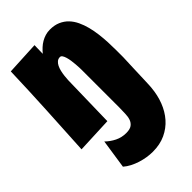

<svg xmlns="http://www.w3.org/2000/svg" viewBox="-300 -820 1252 1252"><g transform="rotate(-45 326.0 -193.5)"><path d="M630.9 -247.1Q628.4 -188 627 -146Q625.5 -104 624.5 -75.2Q623.5 -46.4 622.8 -28.8Q622.1 -11.2 621.6 -0.5Q621.1 10.3 620.6 15.9Q620.1 21.5 619.6 25.9Q614.3 86.9 593.3 141.4Q572.3 195.8 536.4 236.8Q500.5 277.8 449.2 301.8Q397.9 325.7 331.5 325.7Q305.7 325.7 277.6 321.3Q249.5 316.9 221.9 308.1Q194.3 299.3 169.2 286.4Q144 273.4 124.5 256.3L154.8 54.2Q183.6 82 218.8 99.4Q253.9 116.7 295.4 116.7Q330.1 116.7 347.4 103.8Q364.7 90.8 371.8 69.8Q378.9 48.8 379.4 21.7Q379.9 -5.4 380.9 -33.2V-380.9Q380.9 -387.2 380.4 -401.4Q379.9 -415.5 378.4 -433.3Q377 -451.2 374.3 -470Q371.6 -488.8 366.9 -504.4Q362.3 -520 355.7 -530Q349.1 -540 339.8 -540Q323.2 -540 311.8 -530.3Q300.3 -520.5 292.7 -505.1Q285.2 -489.7 280.8 -470.7Q276.4 -451.7 274.2 -432.6Q272 -413.6 271.2 -396.7Q270.5 -379.9 270.5 -369.1Q268.1 -282.7 266.6 -197.5Q265.1 -112.3 262.7 -25.4L13.7 -14.6Q23.4 -187 32.5 -357.4Q41.5 -527.8 46.9 -700.2L277.3 -711.9L275.4 -633.8Q289.1 -650.4 304.9 -665Q320.8 -679.7 338.9 -690.2Q356.9 -700.7 377.2 -706.8Q397.5 -712.9 419.9 -712.9Q461.4 -712.9 492.7 -699.2Q523.9 -685.5 546.4 -662.1Q568.8 -638.7 584 -606.7Q599.1 -574.7 608.4 -538.6Q617.7 -502.4 622.6 -463.1Q627.4 -423.8 629.2 -385.7Q630.9 -347.7 630.9 -312V-310.1Q630.9 -310.1 630.9 -310.1Q630.9 -310.1 630.9 -310.1Q630.9 -310.1 630.9 -310.1Q630.9 -310.1 630.9 -310.1Q630.9 -310.1 630.9 -310.1Q630.9 -310.1 630.9 -310.1V-309.1Q630.9 -309.1 630.9 -309.1Q630.9 -309.1 630.9 -309.1Q630.9 -309.1 630.9 -309.1Q630.9 -309.1 630.9 -309.1Q630.9 -309.1 630.9 -309.1Q630.9 -309.1 630.9 -309.1V-304.2Q630.9 -304.2 630.9 -304.2Q630.9 -304.2 630.9 -304.2Q630.9 -304.2 630.9 -304.2Q630.9 -304.2 630.9 -304.2Q630.9 -304.2 630.9 -304.2Q630.9 -304.2 630.9 -304.2Q630.9 -304.2 630.9 -304.2Q630.9 -304.2 630.9 -304.2Q630.9 -304.2 630.9 -304.2V-303.7Q630.9 -303.7 630.9 -303.7Q630.9 -303.7 630.9 -303.7Q630.9 -303.7 630.9 -303.7Q630.9 -303.7 630.9 -303.7Q630.9 -303.7 630.9 -303.7Q630.9 -303.7 630.9 -303.7V-296.9Q630.9 -296.9 630.9 -296.9Q630.9 -296.9 630.9 -296.9Q630.9 -296.9 630.9 -296.9Q630.9 -296.9 630.9 -296.9Q630.9 -296.9 630.9 -296.9Q630.9 -296.9 630.9 -296.9V-296.4Q630.9 -296.4 630.9 -296.4Q630.9 -296.4 630.9 -296.4Q630.9 -296.4 630.9 -296.4Q630.9 -296.4 630.9 -296.4Q630.9 -296.4 630.9 -296.4Q630.9 -296.4 630.9 -296.4V-293Q630.9 -293 630.9 -293Q630.9 -293 630.9 -293Q630.9 -293 630.9 -293Q630.9 -293 630.9 -293Q630.9 -293 630.9 -293Q630.9 -293 630.9 -293V-292.5Q630.9 -292.5 630.9 -292.5Q630.9 -292.5 630.9 -292.5Q630.9 -292.5 630.9 -292.5Q630.9 -292.5 630.9 -292.5Q630.9 -292.5 630.9 -292.5Q630.9 -292.5 630.9 -292.5V-288.6Q630.9 -288.6 630.9 -288.6Q630.9 -288.6 630.9 -288.6Q630.9 -288.6 630.9 -288.6Q630.9 -288.6 630.9 -288.6Q630.9 -288.6 630.9 -288.6Q630.9 -288.6 630.9 -288.6V-288.1Q630.9 -288.1 630.9 -288.1Q630.9 -288.1 630.9 -288.1Q630.9 -288.1 630.9 -288.1Q630.9 -288.1 630.9 -288.1Q630.9 -288.1 630.9 -288.1Q630.9 -288.1 630.9 -288.1V-287.6Q630.9 -287.6 630.9 -287.6Q630.9 -287.6 630.9 -287.6Q630.9 -287.6 630.9 -287.6V-284.7Q630.9 -284.7 630.9 -284.7Q630.9 -284.7 630.9 -284.7Q630.9 -284.7 630.9 -284.7Q630.9 -284.7 630.9 -284.7Q630.9 -284.7 630.9 -284.7Q630.9 -284.7 630.9 -284.7Q630.9 -284.7 630.9 -284.7Q630.9 -284.7 630.9 -284.7V-284.2Q630.9 -284.2 630.9 -284.2Q630.9 -284.2 630.9 -284.2Q630.9 -284.2 630.9 -284.2Q630.9 -284.2 630.9 -284.2Q630.9 -284.2 630.9 -284.2Q630.9 -284.2 630.9 -284.2V-283.7Q630.9 -283.7 630.9 -283.7Q630.9 -283.7 630.9 -283.7Z"/></g></svg>

Font: Luckiest Guy
Style: Regular
Weight: 400
Designer: Astigmatic (AOETI)
Foundry: Astigmatic (AOETI)
Version: Version 1.000